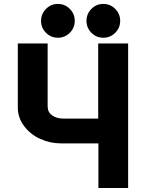

<svg xmlns="http://www.w3.org/2000/svg" viewBox="-20 -948 746 968"><path d="M220.2 -412.1Q220.2 -381.8 243.2 -366Q266.1 -350.1 299.8 -350.1H475.1V-729H626V0H476.1V-225.1H288.1Q232.9 -225.1 183.1 -247.6Q133.3 -270 101.6 -312.3Q69.8 -354.5 69.8 -405.8V-729H220.2ZM211.9 -782.7Q187 -807.6 187 -842.8Q187 -877.9 211.9 -903.1Q236.8 -928.2 272 -928.2Q307.1 -928.2 332 -903.1Q356.9 -877.9 356.9 -842.8Q356.9 -807.6 332 -782.7Q307.1 -757.8 272 -757.8Q236.8 -757.8 211.9 -782.7ZM440.9 -782.7Q416 -807.6 416 -842.8Q416 -877.9 440.9 -903.1Q465.8 -928.2 501 -928.2Q536.1 -928.2 561 -903.1Q585.9 -877.9 585.9 -842.8Q585.9 -807.6 561 -782.7Q536.1 -757.8 501 -757.8Q465.8 -757.8 440.9 -782.7Z"/></svg>

Font: Miedinger*
Style: Bold
Weight: 700
Version: Version 001.000